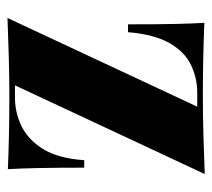

<svg xmlns="http://www.w3.org/2000/svg" viewBox="-47 -515 567 513"><g transform="rotate(90 236.5 -258.5)"><path d="M445 -522 208 -15H242Q280 -15 316 -32Q352 -49 377.5 -89Q403 -129 408 -200H428Q428 -124 429 -76.5Q430 -29 432 4Q387 2 337.5 1Q288 0 238 0Q187 0 132.5 1.5Q78 3 28 5L265 -502H227Q189 -502 154 -485.5Q119 -469 95.5 -428.5Q72 -388 66 -317H45Q45 -394 44 -441.5Q43 -489 41 -521Q88 -519 137.5 -518Q187 -517 235 -517Q288 -517 342 -518.5Q396 -520 445 -522Z"/></g></svg>

Font: Playfair Display ExtraBold
Style: Regular
Weight: 800
Designer: Claus Eggers Sørensen
Foundry: Claus Eggers Sørensen
Version: Version 1.203